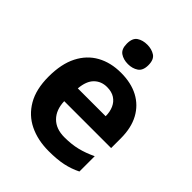

<svg xmlns="http://www.w3.org/2000/svg" viewBox="-214 -884 1019 1019"><g transform="rotate(45 295.5 -375.0)"><path d="M303 -556Q379 -556 433.5 -527Q488 -498 518 -443Q548 -388 548 -308V-236H196Q198 -173 233.5 -137Q269 -101 332 -101Q385 -101 428 -111.5Q471 -122 517 -144V-29Q477 -9 432.5 0.5Q388 10 325 10Q243 10 180 -20.5Q117 -51 81 -113Q45 -175 45 -269Q45 -365 77.5 -428.5Q110 -492 168 -524Q226 -556 303 -556ZM304 -450Q261 -450 232.5 -422Q204 -394 199 -335H408Q408 -368 396.5 -394Q385 -420 362 -435Q339 -450 304 -450ZM296 -760Q329 -760 353 -744.5Q377 -729 377 -687Q377 -646 353 -630Q329 -614 296 -614Q262 -614 238.5 -630Q215 -646 215 -687Q215 -729 238.5 -744.5Q262 -760 296 -760Z"/></g></svg>

Font: Noto Sans Tamil
Style: Regular
Weight: 400
Designer: Jelle Bosma - Monotype Design Team
Foundry: Monotype Imaging Inc.
Version: Version 2.003